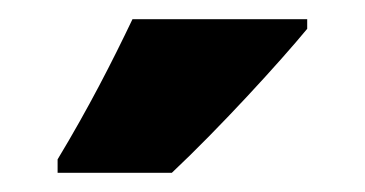

<svg xmlns="http://www.w3.org/2000/svg" viewBox="-20 -786 380 200"><path d="M300 -756V-766H118C97 -722 72 -673 40 -620V-606H159C209 -653 272 -722 300 -756Z"/></svg>

Font: Noto Sans Arabic UI XCn Bk
Style: Regular
Weight: 900
Width: 2
Designer: Monotype Design Team, Nadine Chahine and Nizar Qandah
Foundry: Monotype Imaging Inc.
Version: Version 2.010